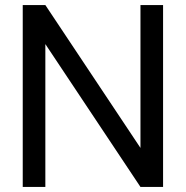

<svg xmlns="http://www.w3.org/2000/svg" viewBox="-20 -740 736 760"><path d="M70 0V-720H159.5L536 -154.5V-720H625.5V0H536L159.5 -565.5V0Z"/></svg>

Font: Vela Sans Med
Style: Regular
Weight: 500
Designer: Principal design: Mikhail Sharanda - project Manrope.
Design modification: Ravid Balaliev
Foundry: Mikhail Sharanda
Version: Version 1.001